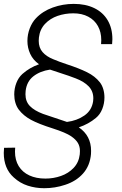

<svg xmlns="http://www.w3.org/2000/svg" viewBox="-28 -741 636 1003"><path d="M312 224.6Q259.3 242.2 203.1 242.2Q158.2 242.2 117.2 229Q76.2 215.8 43.9 186Q-8.3 139.6 -8.3 57.6Q-8.3 45.4 -6.8 31.2L51.3 30.3Q50.3 43.9 50.3 50.8Q50.3 95.2 69.8 127Q89.4 158.7 125.2 175.3Q161.1 191.9 209 191.9Q251.5 191.9 290.5 178.2Q329.6 164.6 356.7 136Q383.8 107.4 388.7 65.4Q389.6 59.6 389.6 47.9Q389.6 23.9 378.9 5.9Q368.2 -12.2 344.2 -28.8Q315.9 -48.3 247.1 -70.3Q174.3 -93.3 134.5 -114.7Q94.7 -136.2 70.3 -168Q58.6 -183.6 52.5 -204.1Q46.4 -224.6 46.4 -247.6Q46.4 -278.8 57.4 -307.4Q68.4 -335.9 88.9 -354.5Q127 -388.2 175.8 -405.3Q144.5 -427.7 129.9 -459.5Q115.2 -491.2 115.2 -526.9Q115.2 -561 127.4 -592.8Q139.6 -624.5 159.7 -645.5Q194.8 -682.6 247.6 -701.7Q300.3 -720.7 357.4 -720.7Q418.9 -720.7 464.4 -698.7Q509.8 -676.8 534.4 -635.3Q559.1 -593.8 559.1 -536.1Q559.1 -523.4 557.6 -510.3H500Q501 -517.6 501 -531.7Q501 -573.2 483.6 -604.7Q466.3 -636.2 433.1 -653.8Q399.9 -671.4 355 -671.4Q312 -671.4 272.9 -658Q233.9 -644.5 207 -616Q180.2 -587.4 175.3 -544.9Q174.3 -539.1 174.3 -527.8Q174.3 -492.2 194.3 -469Q214.4 -445.8 250 -431.6Q284.7 -417 320.8 -405.3Q383.8 -384.8 426 -364Q468.3 -343.3 493.7 -311Q505.4 -295.9 511.5 -275.4Q517.6 -254.9 517.6 -231.9Q517.6 -200.2 506.1 -171.4Q494.6 -142.6 473.1 -125Q434.6 -92.8 383.8 -75.7Q447.8 -32.2 447.8 46.9Q447.8 58.1 447.3 64Q441.9 125 405.8 165.5Q369.6 206.1 312 224.6ZM321.8 -104Q374.5 -110.8 413.1 -137.7Q451.7 -164.6 458.5 -212.4Q459.5 -223.1 459.5 -227.1Q459.5 -264.6 435.3 -289.8Q411.1 -314.9 367.7 -331.5Q332.5 -345.2 289.1 -358.9Q246.6 -372.6 233.4 -377.4Q181.2 -369.6 146.5 -342.5Q111.8 -315.4 106 -266.6Q105 -260.7 105 -249Q105 -210.9 128.2 -187Q151.4 -163.1 196.8 -146Z"/></svg>

Font: Mardoto Light
Style: Italic
Weight: 300
Italic angle: -12°
Designer: Christian Robertson, Vahan Hovhannisyan
Foundry: Google
Version: Version 1.000